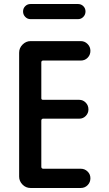

<svg xmlns="http://www.w3.org/2000/svg" viewBox="-20 -935 540 955"><path d="M131.8 0Q108.4 0 91.8 -17.1Q75.2 -34.2 75.2 -56.6V-672.9Q75.2 -696.3 92.3 -713.4Q109.4 -730.5 131.8 -730.5H381.8Q401.4 -730.5 415.5 -716.3Q429.7 -702.1 429.7 -682.1Q429.7 -662.1 416 -647.9Q402.3 -633.8 381.8 -633.8H194.3Q186.5 -633.8 185.5 -626V-446.3Q185.5 -438.5 194.3 -438.5H374Q392.6 -438.5 406.2 -424.8Q419.9 -411.1 419.9 -390.6Q419.9 -372.1 406.7 -358.4Q393.6 -344.7 374 -344.7H194.3Q186.5 -344.7 185.5 -335.9V-105.5Q185.5 -96.7 194.3 -95.7H381.8Q401.4 -95.7 415.5 -82Q429.7 -68.4 429.7 -48.3Q429.7 -28.3 416 -14.2Q402.3 0 381.8 0ZM131.8 -915H368.2Q383.8 -915 394.5 -904.3Q405.3 -893.6 405.3 -877.9Q405.3 -862.3 394.5 -851.1Q383.8 -839.8 368.2 -839.8H131.8Q116.2 -839.8 105.5 -851.1Q94.7 -862.3 94.7 -877.9Q94.7 -893.6 105.5 -904.3Q116.2 -915 131.8 -915Z"/></svg>

Font: Rounded Mgen+ 2m medium
Style: Regular
Weight: 500
Designer: [Source Han Sans]
Ryoko NISHIZUKA  (kana & ideographs); Paul D. Hunt (Latin, Greek & Cyrillic); Wenlong ZHANG  (bopomofo
Version: Version 1.059.20150602